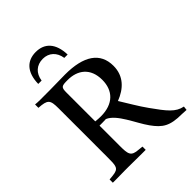

<svg xmlns="http://www.w3.org/2000/svg" viewBox="-248 -1034 1173 1173"><g transform="rotate(-45 338.5 -447.0)"><path d="M366.5 -749C358.5 -804 321.5 -838 269.5 -838C215.5 -838 178.5 -805 170.5 -749H141.5C143.5 -849 192.5 -898 268.5 -898C344.5 -898 392.5 -849 395.5 -749ZM673 -22C614 -33 580 -77 516 -167C479 -218 441 -285 412 -331C488 -360 545 -413 545 -502C545 -617 459 -674 298 -674C255 -674 206 -672 162 -672H132C100 -672 65 -671 39 -674V-645C114 -640 124 -629 124 -556V-138C124 -57 125 -37 67 -31L37 -28V0H70C94 0 117 -1 139 -1H174C213 -1 251 0 288 0H321V-28L293 -31C229 -35 226 -57 226 -133V-304C245 -304 264 -304 282 -305C349 -277 394 -158 443 -90C491 -23 529 2 633 2L670 4ZM226 -341V-589C226 -636 233 -639 286 -639C370 -639 436 -593 436 -490C436 -398 380 -338 272 -338C256 -338 243 -339 226 -341Z"/></g></svg>

Font: Sibila
Style: Regular
Weight: 400
Designer: Stefan Peev
Foundry: Context Ltd
Version: Version 1.000